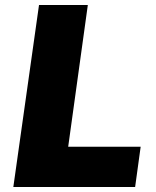

<svg xmlns="http://www.w3.org/2000/svg" viewBox="-20 -743 618 763"><path d="M135 -723 33 0H517L539 -160H251L329 -723Z"/></svg>

Font: United Sans Black
Style: Italic
Weight: 900
Italic angle: -8°
Designer: Pablo Impallari, Rodrigo Fuenzalida (Modified by Dan O. Williams)
Version: Version 1.000;PS 001.000;hotconv 1.0.88;makeotf.lib2.5.64775